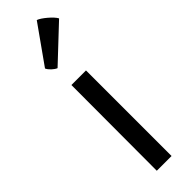

<svg xmlns="http://www.w3.org/2000/svg" viewBox="-271 -790 791 791"><g transform="rotate(-45 125.0 -394.5)"><path d="M84 0H169.9V-498.5H85ZM93.8 -587.9 243.2 -728.5C234.4 -747.1 191.4 -783.2 173.3 -788.6L56.2 -623.5C62 -609.9 80.1 -593.3 93.8 -587.9Z"/></g></svg>

Font: Basic
Style: Regular
Weight: 400
Designer: Magnus Gaarde
Foundry: Magnus Gaarde
Version: Version 1.001